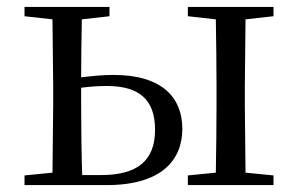

<svg xmlns="http://www.w3.org/2000/svg" viewBox="-20 -536 872 556"><path d="M51 0H289C446 0 508 -71 508 -163C508 -252 451 -319 309 -319C278 -319 246 -316 215 -312C215 -364 216 -432 217 -480L297 -489V-516H51V-489L132 -480L134 -288V-229L132 -36L51 -28ZM215 -282C239 -285 263 -287 289 -287C384 -287 429 -247 429 -160C429 -70 377 -29 272 -29H218C216 -85 215 -171 215 -229ZM524 -489 605 -480C606 -424 607 -342 607 -288V-229C607 -174 606 -92 605 -36L524 -28V0H772V-28L691 -36L689 -229V-288L691 -480L772 -489V-516H524Z"/></svg>

Font: Noto Serif CJK TC
Style: Regular
Weight: 400
Designer: Ryoko NISHIZUKA 西塚涼子 (kana & ideographs); Frank Grießhammer (Latin, Greek & Cyrillic); Wenlong ZHANG 张文龙 (bopomofo); San
Foundry: Adobe
Version: Version 2.001;hotconv 1.1.0;makeotfexe 2.6.0